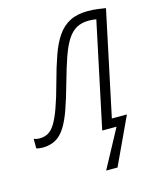

<svg xmlns="http://www.w3.org/2000/svg" viewBox="-160 -608 696 860"><g transform="rotate(-15 187.5 -178.5)"><path d="M224.6 177.7 320.3 0H253.9L357.4 -488.3Q349.1 -489.7 339.8 -490.5Q330.6 -491.2 322.3 -491.2Q289.6 -491.2 265.6 -478Q241.7 -464.8 223.4 -436.3Q205.1 -407.7 189 -361.8Q172.9 -315.9 154.8 -251Q135.3 -181.2 118.2 -132.3Q101.1 -83.5 81.5 -53.2Q62 -22.9 37.1 -9.3Q12.2 4.4 -21.5 4.9Q-31.2 4.9 -39.3 3.7Q-47.4 2.4 -52.2 0.5V-43.5Q-47.4 -41.5 -40.3 -40Q-33.2 -38.6 -24.9 -38.6Q-2.9 -38.6 14.4 -48.3Q31.7 -58.1 46.6 -82.3Q61.5 -106.4 77.1 -149.7Q92.8 -192.9 110.8 -259.8Q129.4 -329.1 147.5 -380.1Q165.5 -431.2 189.2 -465.3Q212.9 -499.5 246.6 -516.6Q280.3 -533.7 329.6 -533.7Q352.1 -533.7 373.8 -531Q395.5 -528.3 412.1 -525.4L309.6 -41H379.4L277.3 177.7Z"/></g></svg>

Font: Open Sans SemiCondensed Light
Style: Italic
Weight: 300
Width: 4
Italic angle: -12°
Designer: Monotype Design Team
Foundry: Monotype Imaging Inc.
Version: Version 3.000